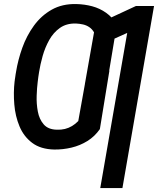

<svg xmlns="http://www.w3.org/2000/svg" viewBox="-20 -741 793 964"><path d="M529.3 -386.2 481.4 -92.8Q455.6 -55.7 418.9 -33Q382.3 -10.3 339.4 0Q296.4 10.3 252.4 9.8Q184.1 8.3 141.6 -23.7Q99.1 -55.7 77.9 -106.7Q56.6 -157.7 51.8 -217Q46.9 -276.4 53.2 -331.1L59.1 -372.6L174.8 -373.5L169.4 -330.6Q165.5 -300.8 164.1 -260.5Q162.6 -220.2 169.9 -181.2Q177.2 -142.1 199.5 -116.5Q221.7 -90.8 265.1 -89.8Q287.1 -88.9 305.9 -93.5Q324.7 -98.1 341.6 -108.2Q358.4 -118.2 373 -133.3L418.5 -386.7ZM566.9 -618.2 517.1 -319.3H406.2L452.1 -578.6Q442.4 -595.2 428.2 -604.7Q414.1 -614.3 397 -618.2Q379.9 -622.1 360.8 -623Q313.5 -624 280.8 -600.8Q248 -577.6 227.1 -540Q206.1 -502.4 194.1 -459.7Q182.1 -417 176.3 -379.9L169.9 -338.4L54.2 -339.4L60.5 -379.9Q70.3 -440.4 92 -501.2Q113.8 -562 150.4 -612.3Q187 -662.6 239.7 -692.4Q292.5 -722.2 362.8 -720.7Q404.8 -719.7 442.9 -709.5Q481 -699.2 512.7 -676.8Q544.4 -654.3 566.9 -618.2ZM753.4 -710.9 594.7 203.1H483.4L618.7 -575.7L494.6 -520L516.6 -643.1L662.6 -710.9Z"/></svg>

Font: Roboto Condensed Medium
Style: Italic
Weight: 500
Italic angle: -12°
Designer: Christian Robertson
Foundry: Google
Version: Version 3.0; 2020